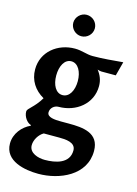

<svg xmlns="http://www.w3.org/2000/svg" viewBox="-138 -788 779 1092"><g transform="rotate(15 251.5 -242.5)"><path d="M297 -652C297 -687 268 -715 233 -715C199 -715 170 -686 170 -652C170 -618 199 -589 233 -589C268 -589 297 -617 297 -652ZM218 -512C117 -512 29 -444 29 -340C29 -275 63 -224 118 -193C80 -129 42 -114 42 -95C42 -64 65 -33 88 -27V-23C41 -2 0 46 0 105C0 208 120 230 200 230C324 230 473 167 473 23C473 -84 377 -91 294 -91H248C210 -91 166 -94 166 -123C166 -149 189 -168 213 -168C315 -168 405 -236 405 -341C405 -375 394 -403 373 -430C380 -428 389 -425 396 -425H481L503 -508C445 -503 384 -497 325 -497C289 -497 260 -512 218 -512ZM217 -437C257 -437 281 -392 281 -337C281 -282 257 -238 217 -238C177 -238 154 -282 154 -337C154 -392 177 -437 217 -437ZM171 0H262C298 0 359 2 359 50C359 128 277 144 215 144C177 144 122 129 122 82C122 50 144 15 171 0Z"/></g></svg>

Font: Rosario
Style: Bold
Weight: 700
Designer: Hector Gatti
Foundry: Omnibus Type
Version: Version 1.100